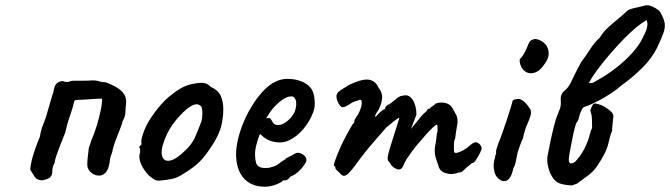

<svg xmlns="http://www.w3.org/2000/svg" viewBox="-20 -695 2541 728"><path d="M141 -11Q120 -12 112 -24Q104 -36 95 -51Q95 -66 100.5 -88Q106 -110 114.5 -133.5Q123 -157 131 -176Q135 -202 144.5 -225Q154 -248 160 -271Q166 -291 171 -309Q176 -327 182 -344Q184 -358 187.5 -367Q191 -376 198 -381Q205 -386 216 -388Q227 -384 234 -384Q241 -384 246 -387Q250 -389 265.5 -389Q281 -389 299 -389Q317 -389 326 -390Q342 -391 355 -387Q368 -383 381 -383Q402 -375 420 -365Q438 -355 449 -340Q460 -325 458 -302Q456 -288 455.5 -270Q455 -252 445 -236Q444 -228 435 -205.5Q426 -183 417 -159Q408 -135 406 -120Q404 -113 401 -105.5Q398 -98 397 -90Q396 -77 392 -63Q388 -49 380 -40Q367 -27 350 -29.5Q333 -32 321.5 -44.5Q310 -57 311 -74Q311 -84 313 -102Q315 -120 317 -135Q320 -144 322.5 -150.5Q325 -157 326 -162Q337 -186 346.5 -217.5Q356 -249 362 -277.5Q368 -306 367 -321Q352 -321 331 -319.5Q310 -318 292.5 -317Q275 -316 270 -316Q265 -315 263 -313.5Q261 -312 261 -308Q255 -283 245 -255Q235 -227 230 -203Q229 -195 222 -178.5Q215 -162 207.5 -142.5Q200 -123 194 -105.5Q188 -88 187 -77Q182 -70 180 -60Q178 -50 178 -38Q175 -24 165 -19Q155 -14 141 -11Z M584 -10Q571 -10 563.5 -15Q556 -20 545 -29Q526 -49 516 -70.5Q506 -92 509 -109Q512 -117 511.5 -124.5Q511 -132 511 -132Q506 -137 508 -138.5Q510 -140 512 -144Q518 -144 516 -155Q514 -163 523 -189.5Q532 -216 547 -240Q553 -250 565 -266.5Q577 -283 591.5 -299.5Q606 -316 618 -326Q643 -347 663.5 -359Q684 -371 706 -376Q728 -381 746.5 -381Q765 -381 780 -365Q803 -355 813 -339Q823 -323 826 -296Q829 -266 820.5 -224Q812 -182 772 -125Q747 -89 724 -70Q701 -51 672 -34Q651 -20 629 -16Q607 -12 584 -10ZM684 -126Q707 -148 718 -171.5Q729 -195 741 -228Q745 -235 746.5 -250Q748 -265 746.5 -279Q745 -293 739 -295Q729 -302 717.5 -298.5Q706 -295 690 -283Q660 -258 635 -223.5Q610 -189 596 -141Q589 -112 597.5 -96.5Q606 -81 628.5 -87Q651 -93 684 -126Z M984 13Q933 13 904 -19.5Q875 -52 875 -113Q876 -149 889 -191.5Q902 -234 924 -274Q946 -314 972.5 -344Q999 -374 1026 -386Q1036 -391 1047.5 -393.5Q1059 -396 1070 -396Q1082 -396 1095.5 -394Q1109 -392 1121 -387Q1142 -380 1156.5 -363.5Q1171 -347 1173 -315Q1174 -302 1173 -291.5Q1172 -281 1167 -268Q1154 -234 1130 -205.5Q1106 -177 1076 -163Q1068 -159 1059.5 -157Q1051 -155 1042 -155Q1021 -155 1004 -161.5Q987 -168 974 -180L966 -187L962 -178Q954 -156 950.5 -139.5Q947 -123 947 -113Q947 -101 948.5 -89Q950 -77 955 -69Q959 -64 966.5 -61Q974 -58 984 -58Q991 -58 997 -58.5Q1003 -59 1008 -61Q1026 -65 1037 -74Q1048 -83 1060 -90L1064 -92L1063 -94Q1079 -102 1086 -105.5Q1093 -109 1095 -111Q1099 -113 1104 -115Q1116 -118 1129 -109Q1142 -100 1142 -87Q1142 -82 1133.5 -69.5Q1125 -57 1113.5 -46Q1102 -35 1091 -30Q1089 -29 1085 -27Q1081 -25 1078 -23H1079Q1070 -11 1061 -11H1053Q1049 -4 1027 4.5Q1005 13 984 13ZM1034 -221Q1046 -221 1055.5 -226.5Q1065 -232 1073 -239Q1096 -259 1101.5 -285.5Q1107 -312 1096 -325Q1093 -328 1089.5 -329Q1086 -330 1079 -329Q1068 -328 1054 -319Q1040 -310 1026 -296Q1012 -282 1002 -267L989 -246Q993 -247 996.5 -247.5Q1000 -248 1001 -248Q1007 -245 1010 -238.5Q1013 -232 1018 -226.5Q1023 -221 1034 -221Z M1270 -37Q1267 -41 1259.5 -47Q1252 -53 1252 -57Q1252 -59 1251.5 -62Q1251 -65 1247 -65Q1244 -68 1251 -87.5Q1258 -107 1269.5 -133.5Q1281 -160 1294.5 -184.5Q1308 -209 1317 -224Q1322 -227 1323.5 -232.5Q1325 -238 1323 -238Q1323 -238 1328.5 -247.5Q1334 -257 1337 -260Q1345 -274 1349 -288.5Q1353 -303 1351 -313Q1347 -318 1342 -316Q1337 -314 1337 -314Q1333 -313 1325.5 -310.5Q1318 -308 1312 -304Q1289 -288 1279 -288.5Q1269 -289 1259 -313Q1255 -324 1256 -332.5Q1257 -341 1264 -347Q1272 -354 1282.5 -360Q1293 -366 1297 -369Q1308 -376 1324 -382Q1340 -388 1344 -389Q1370 -397 1388 -390.5Q1406 -384 1415 -363Q1429 -346 1429 -326Q1429 -306 1415 -278L1405 -263Q1400 -253 1403.5 -253Q1407 -253 1412 -260Q1415 -264 1424 -272Q1433 -280 1436 -280Q1436 -280 1438.5 -281Q1441 -282 1441 -289Q1444 -292 1447.5 -295Q1451 -298 1451 -298Q1455 -298 1463 -304.5Q1471 -311 1487 -324Q1498 -332 1507 -332Q1530 -339 1544.5 -317Q1559 -295 1559 -260L1538 -206L1574 -250Q1580 -258 1586.5 -264Q1593 -270 1598 -274Q1600 -281 1604 -282Q1608 -283 1608 -283Q1608 -283 1610 -283.5Q1612 -284 1612 -287Q1617 -291 1623 -294.5Q1629 -298 1631 -302Q1648 -309 1668.5 -304.5Q1689 -300 1699 -279Q1706 -267 1710.5 -258Q1715 -249 1715 -231Q1713 -216 1711.5 -209Q1710 -202 1709 -194.5Q1708 -187 1706 -171Q1702 -163 1701.5 -154Q1701 -145 1701 -137Q1701 -124 1702 -119.5Q1703 -115 1710 -115Q1724 -118 1738.5 -126.5Q1753 -135 1765 -146Q1780 -160 1791.5 -153.5Q1803 -147 1806 -135Q1808 -131 1801 -117Q1794 -103 1785.5 -90Q1777 -77 1772 -77Q1769 -77 1761.5 -70Q1754 -63 1749 -60Q1742 -53 1735.5 -47Q1729 -41 1721 -41Q1717 -41 1711.5 -38.5Q1706 -36 1699 -36Q1689 -33 1668.5 -39Q1648 -45 1642 -67Q1638 -78 1632 -97.5Q1626 -117 1630 -142Q1634 -160 1635 -175Q1636 -190 1639 -196Q1639 -199 1639 -210.5Q1639 -222 1636 -222Q1632 -222 1620 -210.5Q1608 -199 1591.5 -180.5Q1575 -162 1558 -141.5Q1541 -121 1529 -102Q1520 -91 1513 -75Q1506 -59 1503 -57Q1496 -49 1482 -55Q1468 -61 1460 -74Q1457 -80 1454 -82.5Q1451 -85 1450 -91Q1449 -97 1452.5 -112Q1456 -127 1466 -158Q1477 -192 1485.5 -219.5Q1494 -247 1494 -247Q1494 -251 1479 -239.5Q1464 -228 1444 -211Q1435 -200 1418 -181Q1401 -162 1380.5 -137.5Q1360 -113 1337 -82Q1308 -41 1294.5 -32Q1281 -23 1270 -37Z M1866 -22Q1858 -30 1854.5 -44.5Q1851 -59 1852 -73.5Q1853 -88 1857 -96Q1857 -104 1859.5 -108.5Q1862 -113 1861 -117Q1860 -121 1863 -131Q1866 -141 1869 -150Q1876 -166 1884.5 -190.5Q1893 -215 1901.5 -240Q1910 -265 1915.5 -283.5Q1921 -302 1922 -306Q1922 -318 1938 -319Q1950 -323 1963.5 -312.5Q1977 -302 1987 -286Q1995 -278 1993 -264Q1991 -250 1980 -226Q1976 -218 1970.5 -200.5Q1965 -183 1963 -171Q1959 -163 1953.5 -148.5Q1948 -134 1944 -121Q1942 -116 1940 -104Q1938 -92 1935 -79Q1932 -66 1927 -58Q1918 -17 1900.5 -10Q1883 -3 1866 -22ZM1970 -425Q1961 -432 1956 -442.5Q1951 -453 1950.5 -462Q1950 -471 1952 -472Q1961 -480 1970 -497.5Q1979 -515 1984 -529Q1985 -532 1988.5 -537Q1992 -542 1996 -543Q2008 -551 2026 -543Q2044 -535 2054 -519Q2063 -500 2059.5 -482.5Q2056 -465 2038 -443Q2023 -423 2003.5 -418.5Q1984 -414 1970 -425Z M2149 8Q2129 8 2107 2Q2085 -4 2071 -29Q2061 -47 2057 -69Q2053 -91 2057 -108Q2070 -177 2078 -207Q2086 -237 2087 -241Q2089 -245 2094 -259.5Q2099 -274 2103 -282Q2108 -297 2106 -317Q2105 -325 2108.5 -334.5Q2112 -344 2118 -349Q2135 -362 2145 -383Q2148 -390 2155.5 -405.5Q2163 -421 2171.5 -437Q2180 -453 2185 -462Q2201 -482 2217 -507.5Q2233 -533 2254 -552Q2267 -574 2286.5 -591.5Q2306 -609 2325.5 -625Q2345 -641 2357 -653Q2364 -660 2387.5 -665Q2411 -670 2425 -674Q2438 -678 2457 -668.5Q2476 -659 2483 -650Q2497 -625 2500 -608.5Q2503 -592 2496 -571.5Q2489 -551 2471 -513Q2451 -473 2413.5 -436Q2376 -399 2336 -371Q2317 -354 2294.5 -339.5Q2272 -325 2251 -314Q2238 -307 2224.5 -301Q2211 -295 2197 -290Q2190 -288 2186.5 -280.5Q2183 -273 2178 -261Q2176 -250 2173.5 -242.5Q2171 -235 2167 -231Q2164 -228 2159.5 -211Q2155 -194 2150.5 -171Q2146 -148 2142 -127Q2138 -106 2137 -96Q2136 -87 2137.5 -82Q2139 -77 2144 -75Q2157 -77 2163.5 -84.5Q2170 -92 2178 -102Q2188 -116 2195 -129.5Q2202 -143 2209 -161Q2213 -172 2216.5 -186Q2220 -200 2225 -210Q2225 -232 2224.5 -242.5Q2224 -253 2222.5 -260.5Q2221 -268 2218 -276Q2225 -296 2229.5 -300Q2234 -304 2241 -302Q2259 -298 2272.5 -290Q2286 -282 2298 -271Q2303 -266 2305 -259.5Q2307 -253 2305 -248Q2304 -236 2302.5 -223Q2301 -210 2301 -199Q2294 -184 2289.5 -162.5Q2285 -141 2277 -122Q2271 -109 2260 -90.5Q2249 -72 2241 -61Q2228 -43 2207.5 -28Q2187 -13 2168 1ZM2213 -381Q2221 -379 2227.5 -381Q2234 -383 2240 -388Q2279 -409 2314.5 -436.5Q2350 -464 2376.5 -493.5Q2403 -523 2414 -546Q2419 -557 2426.5 -571.5Q2434 -586 2435 -605L2432 -619Q2410 -606 2392 -591Q2374 -576 2348 -550Q2338 -540 2320 -520.5Q2302 -501 2281.5 -476.5Q2261 -452 2242.5 -427Q2224 -402 2213 -381Z"/></svg>

Font: Caveat SemiBold
Style: Regular
Weight: 600
Designer: Pablo Impallari
Foundry: Pablo Impallari
Version: Version 2.000